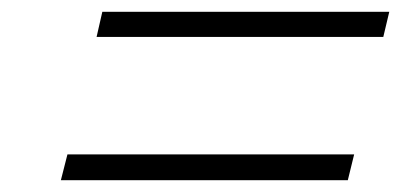

<svg xmlns="http://www.w3.org/2000/svg" viewBox="-20 -569 708 328"><path d="M585 -305.2 574.2 -261.2H84L95.2 -305.2ZM645 -548.8 634.8 -505.9H145L154.8 -548.8Z"/></svg>

Font: Sinkin Sans 200 X Light Italic
Style: Regular
Weight: 200
Italic angle: -112°
Designer: Keith Bates
Foundry: K-Type
Version: Sinkin Sans (version 1.0)  by Keith Bates   •   © 2014   www